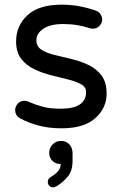

<svg xmlns="http://www.w3.org/2000/svg" viewBox="-20 -540 520 823"><path d="M244 10Q189 10 144.5 -2Q100 -14 62 -35Q45 -47 45 -68Q45 -83 56 -95.5Q67 -108 84 -108Q93 -108 102 -104Q129 -92 161.5 -83Q194 -74 238 -74Q296 -74 322.5 -92.5Q349 -111 349 -145Q349 -167 327.5 -179Q306 -191 271.5 -199.5Q237 -208 199 -217.5Q161 -227 126.5 -243.5Q92 -260 70.5 -288.5Q49 -317 49 -362Q49 -430 98 -475Q147 -520 244 -520Q285 -520 321.5 -513Q358 -506 389 -495Q403 -491 410.5 -479.5Q418 -468 418 -457Q418 -441 406.5 -429Q395 -417 378 -417Q374 -417 371 -417.5Q368 -418 365 -419Q341 -427 312.5 -432Q284 -437 251 -437Q196 -437 166 -417Q136 -397 136 -367Q136 -341 157.5 -327Q179 -313 213.5 -304.5Q248 -296 286.5 -287Q325 -278 359.5 -261.5Q394 -245 415.5 -216Q437 -187 437 -138Q437 -77 388.5 -33.5Q340 10 244 10ZM207 263Q198 263 191.5 256.5Q185 250 185 240Q185 226 197 219Q216 208 228 195Q240 182 240 163Q218 163 204.5 149.5Q191 136 191 115Q191 94 205.5 79Q220 64 241 64Q264 64 277.5 79Q291 94 291 117V150Q291 193 269.5 218Q248 243 223 258Q215 263 207 263Z"/></svg>

Font: Varela Round
Style: Regular
Weight: 400
Designer: Joe Prince, Avraham Cornfeld
Foundry: Joe Prince, Avraham Cornfeld
Version: Version 3.010; ttfautohint (v1.8.4.7-5d5b)